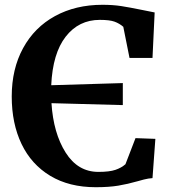

<svg xmlns="http://www.w3.org/2000/svg" viewBox="-20 -771 709 802"><path d="M555 -14Q513 -2 474 4.5Q435 11 380 11Q269 11 190 -36.5Q111 -84 70 -169.5Q29 -255 29 -368Q29 -483 76.5 -570Q124 -657 210 -704Q296 -751 408 -751Q452 -751 487 -745.5Q522 -740 576 -729Q618 -720 626 -719L617 -529H521L495 -659Q479 -673 458.5 -680.5Q438 -688 397 -688Q309 -688 254.5 -618Q200 -548 194 -415L493 -424V-332L195 -340Q203 -215 254 -134Q305 -53 391 -53Q437 -53 462 -61.5Q487 -70 504 -85L546 -194L629 -191L617 -27Q600 -26 580.5 -21Q561 -16 555 -14Z"/></svg>

Font: Koeln Type Serif
Style: Bold
Weight: 700
Designer: Eben Sorkin
Foundry: Eben Sorkin
Version: Version 2.002